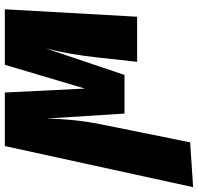

<svg xmlns="http://www.w3.org/2000/svg" viewBox="-106 -542 800 775"><g transform="rotate(-90 293.5 -154.0)"><path d="M614 0H432L449 -155Q461 -270 486 -368L379 -51H223L203 -366Q201 -254 181 -153L107 214L-74 226L92 -534H308L324 -211L420 -534H644Z"/></g></svg>

Font: FiraGO Heavy
Style: Italic
Weight: 900
Italic angle: -8°
Designer: bBox Type GmbH
Foundry: bBox Type GmbH
Version: Version 1.001